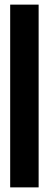

<svg xmlns="http://www.w3.org/2000/svg" viewBox="-20 -680 211 830"><path d="M24 130V-660H147V130Z"/></svg>

Font: Bricolage Grotesque 48pt Condensed Bricolage Grotesque 48pt Condensed Regular
Style: Bold
Weight: 700
Width: 3
Designer: Mathieu Triay
Foundry: Atelier Triay
Version: Version 1.000; ttfautohint (v1.8.4.7-5d5b);gftools[0.9.32]